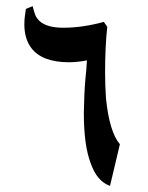

<svg xmlns="http://www.w3.org/2000/svg" viewBox="-20 -603 480 623"><path d="M321 -368Q321 -325 324 -283Q335 -175 369 -135L337 0Q295 -14 274 -74Q252 -132 252 -237L253 -271Q254 -321 260 -376L262 -407Q230 -401 204 -401Q116 -401 81 -448Q59 -478 59 -524Q59 -542 61.5 -556.5Q64 -571 64 -574L86 -583Q90 -566 94 -555.5Q98 -545 108 -535Q132 -513 185 -513Q248 -513 317 -532L328 -516Q321 -451 321 -368Z"/></svg>

Font: Katibeh
Style: Regular
Weight: 400
Designer: Arabic design by Kourosh Beigpour, Latin design by Eduardo Tunni, engineering by Lasse Fister
Version: Version 1.000